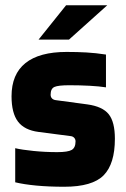

<svg xmlns="http://www.w3.org/2000/svg" viewBox="-20 -702 480 732"><path d="M24 0ZM244 -377Q202 -377 187.5 -370.5Q173 -364 173 -341Q173 -332 178.5 -326.5Q184 -321 194 -320L313 -304Q371 -296 394.5 -266.5Q418 -237 418 -173Q418 -77 375 -33.5Q332 10 225 10Q166 10 118.5 5.5Q71 1 38 -7V-137Q63 -131 107.5 -126.5Q152 -122 198 -122Q239 -122 253.5 -130.5Q268 -139 268 -163Q268 -171 263 -176.5Q258 -182 250 -183L127 -199Q73 -206 48.5 -238.5Q24 -271 24 -335Q24 -419 77 -461.5Q130 -504 234 -504Q275 -504 310 -502Q345 -500 384 -494V-369Q359 -373 322 -375Q285 -377 244 -377ZM232 -682H389L243 -551H127Z"/></svg>

Font: Blinker
Style: Bold
Weight: 700
Designer: Juergen Huber
Foundry: supertype
Version: Version 1.015;PS 1.15;hotconv 1.0.88;makeotf.lib2.5.647800; 